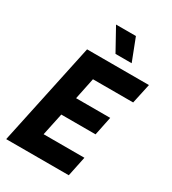

<svg xmlns="http://www.w3.org/2000/svg" viewBox="-214 -1011 1002 1121"><g transform="rotate(30 287.0 -450.0)"><path d="M10 0 157 -690H574L545 -556H274L244 -411H474L448 -285H217L185 -134H460L432 0ZM231 -900H365L423 -750H314Z"/></g></svg>

Font: Radio Canada Condensed
Style: Bold Italic
Weight: 700
Width: 3
Italic angle: -12°
Designer: Charles Daoud, Etienne Aubert Bonn, Alexandre Saumier Demers, Jacques Le Bailly
Foundry: Radio-Canada
Version: Version 2.104; ttfautohint (v1.8.4.7-5d5b);gftools[0.9.28.de